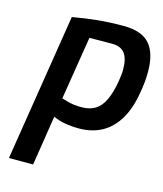

<svg xmlns="http://www.w3.org/2000/svg" viewBox="-115 -628 807 951"><g transform="rotate(15 288.0 -152.5)"><path d="M21 237 141 -518Q202 -529 264.5 -535.5Q327 -542 401 -542Q494 -542 535 -495Q576 -448 576 -353Q576 -328 573.5 -301Q571 -274 566 -247Q553 -164 520 -107.5Q487 -51 436 -22.5Q385 6 317 6Q279 6 245.5 0Q212 -6 185 -19L145 237ZM303 -99Q346 -99 374.5 -117.5Q403 -136 420.5 -174.5Q438 -213 448 -272Q450 -286 452 -301.5Q454 -317 454 -332Q454 -388 433.5 -415Q413 -442 368 -442L252 -441L200 -117Q219 -111 234 -107Q249 -103 265.5 -101Q282 -99 303 -99Z"/></g></svg>

Font: Exo Thin SemiBold
Style: Italic
Weight: 600
Italic angle: -9°
Version: Version 2.000